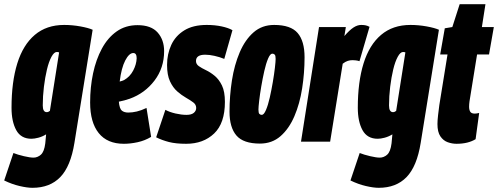

<svg xmlns="http://www.w3.org/2000/svg" viewBox="-47 -676 2376 916"><path d="M-27 185 17 54Q37 62 66.5 69Q96 76 113 76Q132 76 148 62Q164 48 169 8L173 -35Q155 -24 136 -19Q117 -14 103 -14Q53 -14 30.5 -55Q8 -96 8 -162Q8 -285 35.5 -373.5Q63 -462 119 -509.5Q175 -557 259 -557Q298 -557 336.5 -550Q375 -543 395 -534L308 6Q290 118 240.5 169Q191 220 108 220Q83 220 46.5 211.5Q10 203 -27 185ZM235 -426Q230 -428 224 -428Q211 -428 198.5 -405Q186 -382 177 -344.5Q168 -307 162.5 -262Q157 -217 157 -173Q157 -141 176 -141Q184 -141 191 -147Z M674 -23Q644 -5 609.5 2.5Q575 10 544 10Q465 10 424 -41Q383 -92 383 -187Q383 -260 397 -326Q411 -392 439 -444Q467 -496 509.5 -526Q552 -556 609 -556Q674 -556 705 -521Q736 -486 736 -432Q736 -352 690 -291.5Q644 -231 572 -205Q546 -196 520 -191Q523 -157 534.5 -148Q546 -139 565 -139Q584 -139 605.5 -144Q627 -149 652 -161ZM589 -423Q569 -423 550.5 -387.5Q532 -352 524 -287Q537 -290 545 -294Q573 -310 588.5 -339.5Q604 -369 605 -398Q605 -423 589 -423Z M698 -21 742 -152Q762 -141 790.5 -134.5Q819 -128 843 -128Q866 -128 877.5 -137.5Q889 -147 889 -161Q889 -177 875 -187.5Q861 -198 840 -210Q819 -222 798.5 -240Q778 -258 764 -288Q750 -318 750 -366Q750 -418 770 -461.5Q790 -505 832 -531Q874 -557 939 -557Q978 -557 1010.5 -550Q1043 -543 1062 -532L1023 -395Q1001 -404 976.5 -409.5Q952 -415 932 -415Q888 -415 888 -385Q888 -370 901.5 -360.5Q915 -351 936 -341Q957 -331 977.5 -314Q998 -297 1012 -268Q1026 -239 1026 -190Q1026 -88 974.5 -39Q923 10 841 10Q792 10 759 1.5Q726 -7 698 -21Z M1193 9Q1114 9 1081 -29.5Q1048 -68 1048 -143Q1048 -219 1059.5 -292.5Q1071 -366 1096.5 -426Q1122 -486 1162.5 -521.5Q1203 -557 1261 -557Q1340 -557 1373 -518.5Q1406 -480 1406 -403Q1406 -328 1394.5 -254.5Q1383 -181 1357.5 -121.5Q1332 -62 1291.5 -26.5Q1251 9 1193 9ZM1202 -128Q1212 -128 1222 -151.5Q1232 -175 1240 -210.5Q1248 -246 1254.5 -284Q1261 -322 1264.5 -352.5Q1268 -383 1268 -395Q1268 -411 1263.5 -415.5Q1259 -420 1252 -420Q1242 -420 1232 -396.5Q1222 -373 1214 -337.5Q1206 -302 1199.5 -264Q1193 -226 1189.5 -195.5Q1186 -165 1186 -153Q1186 -137 1190.5 -132.5Q1195 -128 1202 -128Z M1603 -547 1596 -504Q1620 -532 1639 -544.5Q1658 -557 1676 -557Q1686 -557 1695.5 -555.5Q1705 -554 1716 -548L1668 -384Q1660 -387 1650 -388Q1640 -389 1635 -389Q1623 -389 1612 -385.5Q1601 -382 1588 -372L1528 0H1389L1475 -547Z M1625 185 1669 54Q1689 62 1718.5 69Q1748 76 1765 76Q1784 76 1800 62Q1816 48 1821 8L1825 -35Q1807 -24 1788 -19Q1769 -14 1755 -14Q1705 -14 1682.5 -55Q1660 -96 1660 -162Q1660 -285 1687.5 -373.5Q1715 -462 1771 -509.5Q1827 -557 1911 -557Q1950 -557 1988.5 -550Q2027 -543 2047 -534L1960 6Q1942 118 1892.5 169Q1843 220 1760 220Q1735 220 1698.5 211.5Q1662 203 1625 185ZM1887 -426Q1882 -428 1876 -428Q1863 -428 1850.5 -405Q1838 -382 1829 -344.5Q1820 -307 1814.5 -262Q1809 -217 1809 -173Q1809 -141 1828 -141Q1836 -141 1843 -147Z M2239 -137 2222 -12Q2186 10 2131 10Q2110 10 2089 2.5Q2068 -5 2054 -25.5Q2040 -46 2040 -84Q2040 -101 2043 -127Q2046 -153 2049 -175L2088 -416H2053L2075 -541L2111 -547L2146 -656H2269L2252 -547H2309L2286 -416H2229L2193 -193Q2192 -186 2191.5 -179.5Q2191 -173 2191 -167Q2191 -152 2196.5 -143Q2202 -134 2218 -134Q2226 -134 2239 -137Z"/></svg>

Font: Georama ExtraCondensed ExtraBold
Style: Italic
Weight: 800
Width: 2
Italic angle: -9°
Designer: Jean-Baptiste Levee
Foundry: Production Type
Version: Version 1.000